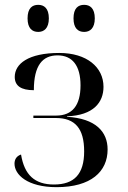

<svg xmlns="http://www.w3.org/2000/svg" viewBox="-20 -764 529 794"><path d="M328 -632C352 -632 372 -647 372 -688C372 -730 352 -744 328 -744C303 -744 284 -730 284 -688C284 -647 303 -632 328 -632ZM138 -632C162 -632 182 -647 182 -688C182 -730 162 -744 138 -744C113 -744 94 -730 94 -688C94 -647 113 -632 138 -632ZM214 10C356 10 425 -54 425 -146C425 -219 376 -274 257 -281V-283C367 -287 408 -341 408 -405C408 -486 339 -545 225 -545C97 -545 41 -500 41 -446C41 -409 67 -391 120 -391C120 -494 156 -535 218 -535C279 -535 313 -493 313 -411C313 -328 279 -286 212 -286H118V-276H211C291 -276 328 -232 328 -138C328 -44 287 -1 203 -1C124 -1 81 -40 67 -125C46 -118 40 -102 40 -87C40 -42 93 10 214 10Z"/></svg>

Font: Noto Serif Display
Style: Regular
Weight: 400
Designer: Monotype Design Team
Foundry: Monotype Imaging Inc.
Version: Version 2.009